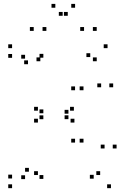

<svg xmlns="http://www.w3.org/2000/svg" viewBox="-20 -971 660 1001"><path d="M558.5 10V-10H538.5V10ZM587.8 -197V-217H567.8V-197ZM525.2 -197V-217H505.2V-197ZM468.5 -39.5V-59.5H448.5V-39.5ZM502.2 -58.5V-78.5H482.2V-58.5ZM177.7 -58.5V-78.5H157.7V-58.5ZM206 -38.3V-58.3H186V-38.3ZM206 -349.5V-369.5H186V-349.5ZM177.7 -332V-352H157.7V-332ZM368 -332V-352H348V-332ZM336.8 -349.8V-369.8H316.8V-349.8ZM371.3 -227.7V-247.7H351.3V-227.7ZM415.3 -227.7V-247.7H395.3V-227.7ZM415.3 -500.5V-520.5H395.3V-500.5ZM371.3 -500.5V-520.5H351.3V-500.5ZM336.8 -378.3V-398.3H316.8V-378.3ZM365.2 -394V-414H345.2V-394ZM177.7 -394V-414H157.7V-394ZM206 -380.5V-400.5H186V-380.5ZM206 -670.2V-690.2H186V-670.2ZM190.3 -651.7V-671.7H170.3V-651.7ZM484.3 -651.7V-671.7H464.3V-651.7ZM450.5 -673.5V-693.5H430.5V-673.5ZM507.3 -516V-536H487.3V-516ZM570 -516V-536H550V-516ZM540.7 -720V-740H520.7V-720ZM43 -720V-740H23V-720ZM43 -669.5V-689.5H23V-669.5ZM126 -636.2V-656.2H106V-636.2ZM110.7 -665.3V-685.3H90.7V-665.3ZM110.7 -37.2V-57.2H90.7V-37.2ZM130.7 -75.8V-95.8H110.7V-75.8ZM43 -40.5V-60.5H23V-40.5ZM43 10V-10H23V10ZM221.8 -810V-830H201.8V-810ZM333.3 -888.7V-908.7H313.3V-888.7ZM306.7 -888.7V-908.7H286.7V-888.7ZM418.2 -810V-830H398.2V-810ZM484.2 -810V-830H464.2V-810ZM371.5 -930.7V-950.7H351.5V-930.7ZM268.5 -930.7V-950.7H248.5V-930.7ZM155.8 -810V-830H135.8V-810Z"/></svg>

Font: Monaspace Xenon Dots Var
Style: Regular
Weight: 400
Designer: Riley Cran and the Lettermatic Team
Version: Version 1.100 (Monaspace Xenon Dots)